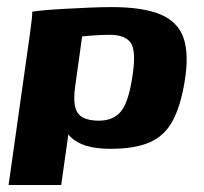

<svg xmlns="http://www.w3.org/2000/svg" viewBox="-20 -423 583 550"><path d="M4.6 107 65.3 -322.7Q68.6 -346.9 70.8 -365.8Q72.9 -384.7 72.2 -389.3Q81.6 -391.3 107.4 -393.7Q133.1 -396 167.6 -397.8Q202.1 -399.7 237 -401.2Q271.8 -402.7 299 -402.7Q389.6 -402.7 439.8 -381.6Q490 -360.4 506 -313.6Q522 -266.8 508.7 -187.9Q497 -117.9 474 -75.7Q451 -33.6 408.6 -15.2Q366.2 3.3 295.9 3.3Q255.5 3.3 227 -5.4Q198.5 -14.1 181.5 -31.5Q164.6 -48.9 159.7 -74L182.2 -83.2L155.3 107ZM263 -77.3Q305.5 -77.3 327.3 -104.9Q349.1 -132.5 359.7 -207Q370.5 -277.3 354.4 -300.4Q338.4 -323.4 293 -323.4Q281.5 -323.4 267.1 -322.6Q252.6 -321.8 238.6 -320.8Q224.7 -319.9 215.3 -318.6L195.4 -176.1Q189.8 -136.1 195.9 -114.8Q202 -93.5 219.3 -85.4Q236.7 -77.3 263 -77.3Z"/></svg>

Font: Genos Thin
Style: Italic
Weight: 100
Italic angle: -8°
Designer: Robert E. Leuschke
Foundry: Robert E. Leuschke
Version: Version 1.010